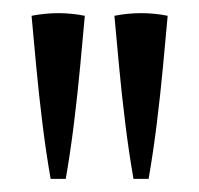

<svg xmlns="http://www.w3.org/2000/svg" viewBox="-20 -704 303 292"><path d="M109 -680Q106 -647 102 -604Q98 -561 92.5 -516.5Q87 -472 80 -432H57Q50 -472 44.5 -516.5Q39 -561 35 -604Q31 -647 28 -680Q69 -688 109 -680ZM235 -680Q232 -647 228 -604Q224 -561 218.5 -516.5Q213 -472 206 -432H183Q176 -472 170.5 -516.5Q165 -561 161 -604Q157 -647 154 -680Q195 -688 235 -680Z"/></svg>

Font: Bona Nova
Style: Regular
Weight: 400
Designer: Mateusz Machalski
Foundry: Capitalics
Version: Version 4.001; ttfautohint (v1.8.3)